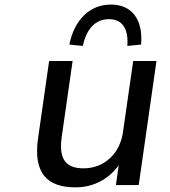

<svg xmlns="http://www.w3.org/2000/svg" viewBox="-20 -804 738 834"><path d="M307.1 9.8C385.7 9.8 451.2 -24.9 495.6 -85.9L483.4 0H582.5L659.7 -539.1H558.6L514.2 -230.5C501 -135.3 431.6 -72.8 343.3 -72.8C266.6 -72.8 234.4 -111.3 248 -208.5L295.4 -539.1H193.4L145.5 -204.6C124 -56.2 180.7 9.8 307.1 9.8ZM339.8 -604.5C356 -680.7 395.5 -720.7 453.1 -720.7C510.7 -720.7 538.6 -680.7 533.2 -604.5L592.8 -610.4C602.1 -718.8 553.2 -784.2 461.9 -784.2C370.6 -784.2 303.2 -718.8 281.2 -610.4Z"/></svg>

Font: Winston
Style: Italic
Weight: 400
Italic angle: -8.13011°
Designer: Vernon Adams, Kim Jin-seong, David Berlow, Cristiano Sobral
Foundry: The Winston Project Authors
Version: Version 3.004